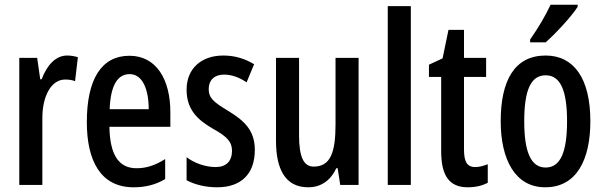

<svg xmlns="http://www.w3.org/2000/svg" viewBox="-20 -786 2570 816"><path d="M265 -550C216 -550 179 -508 157 -449H151L138 -540H62V0H160V-280C159 -378 198 -448 257 -448C273 -448 287 -446 299 -441L311 -543C294 -548 280 -550 265 -550Z M530 -549C411 -549 349 -449 349 -267C349 -105 406 10 548 10C598 10 642 -1 682 -25V-110C639 -83 602 -71 560 -71C484 -71 447 -129 445 -247H704V-309C704 -448 645 -549 530 -549ZM531 -471C586 -471 612 -406 612 -322H446C450 -424 480 -471 531 -471Z M1063 -149C1063 -232 1018 -273 951 -314C886 -353 867 -370 867 -408C867 -445 891 -469 932 -469C966 -469 999 -456 1028 -436L1060 -513C1020 -537 978 -550 929 -550C835 -550 773 -494 773 -405C773 -323 816 -279 883 -240C947 -205 966 -182 966 -145C966 -101 941 -76 897 -76C851 -76 804 -94 773 -118V-20C807 -2 851 10 903 10C1004 10 1063 -46 1063 -149Z M1504 -540H1406V-257C1406 -137 1384 -78 1313 -78C1270 -78 1251 -120 1251 -211V-540H1153V-188C1153 -66 1193 10 1290 10C1343 10 1385 -18 1409 -71H1415L1426 0H1504Z M1726 0V-760H1628V0Z M2000 -76C1963 -76 1952 -101 1952 -152V-459H2046V-540H1952V-659H1886L1861 -538L1803 -511V-459H1855V-143C1855 -40 1889 10 1968 10C2002 10 2029 3 2053 -9V-88C2035 -81 2017 -76 2000 -76Z M2435 -757V-766H2320C2299 -721 2270 -671 2233 -618V-606H2299C2342 -644 2409 -716 2435 -757ZM2489 -271C2489 -454 2418 -550 2299 -550C2167 -550 2108 -444 2108 -271C2108 -107 2170 10 2297 10C2432 10 2489 -109 2489 -271ZM2208 -270C2208 -401 2235 -466 2299 -466C2362 -466 2390 -401 2390 -271C2390 -140 2362 -74 2299 -74C2236 -74 2208 -141 2208 -270Z"/></svg>

Font: Noto Sans Bengali ExtraCondensed Medium
Style: Regular
Weight: 500
Width: 2
Designer: Joana Ranito - Universal Thirst; Jelle Bosma - Monotype Design Team
Foundry: Universal Thirst ehf.
Version: Version 3.000